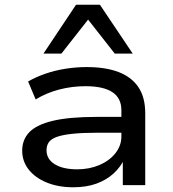

<svg xmlns="http://www.w3.org/2000/svg" viewBox="-20 -784 733 813"><path d="M290 9Q227 9 178 -11Q129 -31 101.5 -66Q74 -101 74 -146Q74 -193 104.5 -224.5Q135 -256 204 -272.5Q273 -289 389 -289H511V-222H393Q329 -222 287 -217.5Q245 -213 221 -204.5Q197 -196 187 -182Q177 -168 177 -148Q177 -110 212 -88.5Q247 -67 307 -67Q358 -67 400.5 -85Q443 -103 468.5 -135Q494 -167 494 -206V-317Q494 -369 455.5 -394Q417 -419 342 -419Q285 -419 231 -405Q177 -391 131 -363L99 -439Q132 -458 172.5 -472Q213 -486 258 -493Q303 -500 347 -500Q427 -500 482 -479Q537 -458 566 -415Q595 -372 595 -304V0H500V-111L507 -112Q491 -77 461 -49.5Q431 -22 388.5 -6.5Q346 9 290 9ZM164 -557 302 -764H403L542 -557H466L353 -701L240 -557Z"/></svg>

Font: Nunito Sans 10pt Expanded Medium
Style: Regular
Weight: 500
Width: 7
Designer: Vernon Adams
Foundry: Vernon Adams
Version: Version 3.101;gftools[0.9.27]